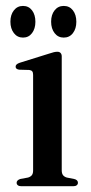

<svg xmlns="http://www.w3.org/2000/svg" viewBox="-20 -644 316 664"><path d="M193.5 -449V-55Q193.5 -44 198 -38.2Q202.5 -32.5 211 -30L236.5 -25Q243 -23.5 246.2 -20.2Q249.5 -17 249.5 -12Q249.5 -6.5 245.2 -3.2Q241 0 233.5 0H53.5Q46 0 41.8 -3.2Q37.5 -6.5 37.5 -12Q37.5 -16.5 40.8 -19.8Q44 -23 50 -25L77 -30Q85.5 -32.5 90 -38Q94.5 -43.5 94.5 -54.5V-385Q94.5 -393.5 91.5 -397.2Q88.5 -401 81.5 -402L46 -403Q40 -404 37 -406.5Q34 -409 34 -413.5Q34 -418 37.5 -421.2Q41 -424.5 48.5 -427L149.5 -458.5Q160 -462 166.2 -463.5Q172.5 -465 178.5 -465Q185.5 -465 189.5 -460.8Q193.5 -456.5 193.5 -449ZM59.6 -514Q40 -514 28 -529.5Q16 -545 16 -569Q16 -593 28 -608.2Q40 -623.5 59.6 -623.5Q79.2 -623.5 90.8 -608.2Q102.4 -593 102.4 -568.5Q102.4 -545 90.8 -529.5Q79.2 -514 59.6 -514ZM200.4 -514Q180.8 -514 168.8 -529.5Q156.8 -545 156.8 -569Q156.8 -593 168.8 -608.2Q180.8 -623.5 200.4 -623.5Q220.4 -623.5 232.2 -608.2Q244 -593 244 -568.5Q244 -545 232.2 -529.5Q220.4 -514 200.4 -514Z"/></svg>

Font: Fraunces 60pt
Style: Regular
Weight: 400
Version: Version 1.000;[b76b70a41]